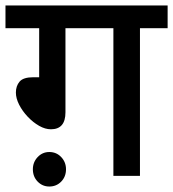

<svg xmlns="http://www.w3.org/2000/svg" viewBox="-20 -642 632 701"><path d="M219 -539V-232Q219 -170 166 -170Q145 -170 123 -182.5Q101 -195 81.5 -215.5Q62 -236 50 -259.5Q38 -283 38 -304Q38 -328 51.5 -344Q65 -360 102 -360H123V-539H0V-622H592V-539H491V0H394V-539ZM100 -24Q100 -50 117.5 -68.5Q135 -87 160 -87Q186 -87 203.5 -68.5Q221 -50 221 -24Q221 3 203.5 21Q186 39 160 39Q135 39 117.5 21Q100 3 100 -24Z"/></svg>

Font: Noto Sans Medium
Style: Regular
Weight: 500
Designer: Monotype Design Team
Foundry: Monotype Imaging Inc.
Version: Version 2.007